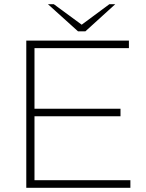

<svg xmlns="http://www.w3.org/2000/svg" viewBox="-20 -893 695 913"><path d="M105 0V-700H593V-664H144V-376H553V-340H144V-36H600V0ZM351 -744 361 -770 500 -873H528L386 -744ZM351 -744 208 -873H236L376 -770L386 -744Z"/></svg>

Font: REM Thin
Style: Regular
Weight: 250
Designer: Octavio Pardo
Foundry: Ashler Design
Version: Version 1.005;gftools[0.9.28]